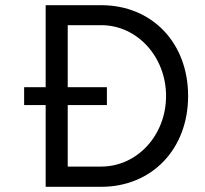

<svg xmlns="http://www.w3.org/2000/svg" viewBox="-20 -720 791 740"><path d="M73 -315H156V0H370C565 0 705 -145 705 -350C705 -556 565 -700 370 -700H156V-384H73ZM370 -78H241V-315H392V-384H241V-623H370C509 -623 620 -501 620 -350C620 -199 509 -78 370 -78Z"/></svg>

Font: HB Figtree Prototype
Style: Regular
Weight: 400
Designer: Alfredo Marco Pradil
Foundry: Hanken Design Co.®
Version: Version 1.002;Glyphs 3.2 (3228)